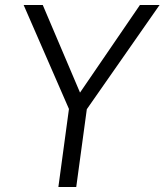

<svg xmlns="http://www.w3.org/2000/svg" viewBox="-20 -743 654 763"><path d="M614 -723H536L298 -375L150 -723H74L254 -310L212 0H283L325 -309Z"/></svg>

Font: United Sans Light
Style: Italic
Weight: 300
Italic angle: -8°
Designer: Pablo Impallari, Rodrigo Fuenzalida (Modified by Dan O. Williams)
Version: Version 1.000;PS 001.000;hotconv 1.0.88;makeotf.lib2.5.64775